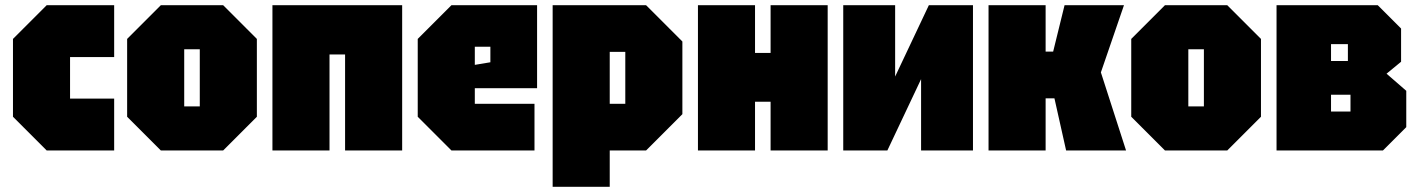

<svg xmlns="http://www.w3.org/2000/svg" viewBox="-20 -580 5460 740"><path d="M30 -130V-430L160 -560H420V-360H250V-200H420V0H160Z M470 -130V-430L600 -560H840L970 -430V-130L840 0H600ZM690 -170H750V-390H690Z M1030 0V-560H1530V0H1310V-370H1250V0Z M1590 -130V-430L1720 -560H2050V-240H1810V-180H2040V0H1720ZM1810 -330 1870 -340V-400H1810Z M2110 140V-560H2470L2610 -420V-140L2470 0H2330V140ZM2390 -380H2330V-180H2390Z M2670 0V-560H2890V-376H2950V-560H3170V0H2950V-188H2890V0Z M3730 0H3530V-275L3400 0H3230V-560H3430V-285L3560 -560H3730Z M3790 0V-560H4010V-381H4039L4083 -560H4312L4223 -301L4320 0H4089L4044 -201H4010V0Z M4340 -130V-430L4470 -560H4710L4840 -430V-130L4710 0H4470ZM4560 -170H4620V-390H4560Z M4900 -560V0H5310L5400 -90V-230L5324 -296L5380 -342V-470L5290 -560ZM5110 -345V-410H5175V-345ZM5110 -150V-215H5185V-150Z"/></svg>

Font: Tektur Condensed Black
Style: Regular
Weight: 900
Width: 3
Designer: Adam Jagosz
Foundry: Adam Jagosz
Version: Version 1.005;gftools[0.9.30]